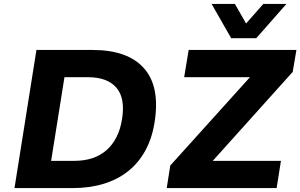

<svg xmlns="http://www.w3.org/2000/svg" viewBox="-20 -960 1533 980"><path d="M54 0 166 -705H452Q633 -705 715.5 -611Q798 -517 769 -336Q756 -253 721 -190Q686 -127 632.5 -85Q579 -43 508 -21.5Q437 0 350 0ZM241 -139H360Q410 -139 451 -152.5Q492 -166 523 -193Q554 -220 574.5 -260Q595 -300 603 -353Q620 -459 574 -512.5Q528 -566 428 -566H309ZM831 0 849 -115 1309 -625 1322 -566H920L943 -705H1493L1474 -593L1013 -80L998 -139H1414L1392 0ZM1160 -765 1060 -940H1179L1236 -840L1324 -940H1442L1288 -765Z"/></svg>

Font: Nunito Sans 6pt ExtraBold
Style: Italic
Weight: 800
Italic angle: -9°
Version: Version 3.101;gftools[0.9.27]